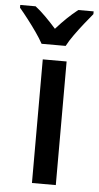

<svg xmlns="http://www.w3.org/2000/svg" viewBox="-102 -800 429 834"><g transform="rotate(5 112.0 -383.0)"><path d="M174 0H70V-539H174ZM272 -754Q256 -735 235 -708.5Q214 -682 195 -655.5Q176 -629 164 -606H59Q47 -628 28.5 -654.5Q10 -681 -10.5 -707.5Q-31 -734 -48 -754V-766H19Q41 -749 64.5 -725.5Q88 -702 111 -676Q136 -704 158.5 -725.5Q181 -747 205 -766H272Z"/></g></svg>

Font: Noto Sans Display SemiCondensed Medium
Style: Regular
Weight: 500
Width: 4
Designer: Monotype Design Team
Foundry: Monotype Imaging Inc.
Version: Version 2.003